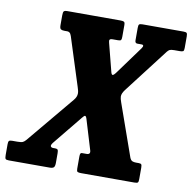

<svg xmlns="http://www.w3.org/2000/svg" viewBox="-135 -833 917 916"><g transform="rotate(10 324.0 -375.0)"><path d="M135.5 -655H120.5Q109 -655 103.2 -658.8Q97.5 -662.5 97.5 -678.5V-725Q97.5 -740.5 101 -745.2Q104.5 -750 120 -750H375Q387.5 -750 392.5 -747.2Q397.5 -744.5 397.5 -731V-675.5Q397.5 -663 394.8 -659Q392 -655 380 -655H356Q342.5 -655 340 -650.2Q337.5 -645.5 340.5 -635.5L374.5 -503Q378 -487.5 383.5 -487.5Q389.5 -487.5 403.5 -507.5L497.5 -636.5Q510.5 -655 493.5 -655H474Q462.5 -655 462.5 -669V-729Q462.5 -742.5 466 -746.2Q469.5 -750 482.5 -750H680.5Q692.5 -750 696.2 -746.5Q700 -743 700 -730V-674Q700 -661 695.8 -658Q691.5 -655 679 -655H653Q637 -655 630.8 -651.8Q624.5 -648.5 619 -641.5L454 -426.5Q440 -408 440 -393.5Q440 -383.5 447 -364.5L535.5 -114Q540.5 -101.5 548 -98.2Q555.5 -95 566.5 -95H579.5Q588.5 -95 591.8 -91.5Q595 -88 595 -75V-20.5Q595 -7 591.5 -3.5Q588 0 574.5 0H317Q304 0 299.5 -2.8Q295 -5.5 295 -18V-75.5Q295 -87.5 297.2 -91.2Q299.5 -95 304 -95H327Q348 -95 340 -117.5L297 -259.5Q293 -272.5 288 -272.5Q284 -272.5 275 -261L158.5 -118Q149.5 -105.5 153 -100.2Q156.5 -95 165 -95H174.5Q183.5 -95 186.8 -91Q190 -87 190 -73.5V-28Q190 -11.5 184.8 -5.8Q179.5 0 164.5 0H-33Q-46.5 0 -49.5 -4.5Q-52.5 -9 -52.5 -23.5V-74.5Q-52.5 -86.5 -49.2 -90.8Q-46 -95 -34 -95H-9Q10 -95 17.5 -98.5Q25 -102 33 -111.5L222.5 -339Q236 -355 236 -372Q236 -378.5 234.2 -385.8Q232.5 -393 229.5 -402L155 -635.5Q151 -647.5 145.8 -651.2Q140.5 -655 135.5 -655Z"/></g></svg>

Font: Besley* Condensed
Style: Bold Italic
Weight: 700
Width: 3
Italic angle: -13°
Designer: Owen Earl
Foundry: indestructible type*
Version: Version 3.000; ttfautohint (v1.8.3)